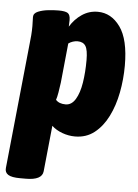

<svg xmlns="http://www.w3.org/2000/svg" viewBox="-63 -572 590 820"><g transform="rotate(5 232.0 -162.5)"><path d="M54 206Q18 206 3 196.5Q-12 187 -10 168L45 -371Q47 -387 48.5 -406.5Q50 -426 50 -446Q50 -455 49.5 -464.5Q49 -474 49 -485Q49 -501 68.5 -509Q88 -517 113 -519.5Q138 -522 156 -522Q184 -522 195 -515Q206 -508 206 -485Q206 -472 205 -457Q225 -490 255.5 -510.5Q286 -531 323 -531Q381 -531 419.5 -477.5Q458 -424 458 -312Q458 -253 447 -196Q436 -139 413 -93Q390 -47 355 -19.5Q320 8 272 8Q244 8 217 -2Q190 -12 172 -29L152 168Q148 206 79 206ZM220 -125Q246 -125 262.5 -152.5Q279 -180 286 -224.5Q293 -269 293 -321Q293 -365 282.5 -381.5Q272 -398 248 -398Q238 -398 227.5 -394.5Q217 -391 209 -385L192 -216Q189 -193 185.5 -172.5Q182 -152 178 -141Q192 -125 220 -125Z"/></g></svg>

Font: Asap Condensed Condensed ExtraBold
Style: Italic
Weight: 800
Width: 3
Italic angle: -6°
Designer: Pablo Cosgaya
Foundry: Omnibus-Type
Version: Version 3.001; ttfautohint (v1.8.4.7-5d5b)